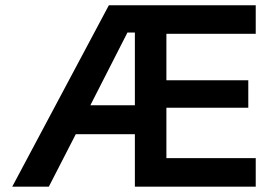

<svg xmlns="http://www.w3.org/2000/svg" viewBox="-20 -700 1023 720"><path d="M25.9 0 388.2 -680.2H939V-573.2H604V-398.9H911.1V-295.9H604V-106.9H939V0H485.8V-196.8H264.2L163.1 0ZM318.8 -305.2H485.8V-578.1H458Z"/></svg>

Font: TASA Orbiter Deck SemiBold
Style: Regular
Weight: 600
Designer: Weizhong Zhang
Version: Version 1.000;Glyphs 3.1.2 (3151)